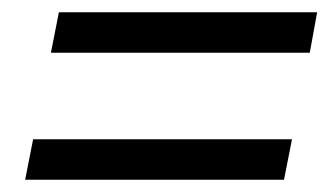

<svg xmlns="http://www.w3.org/2000/svg" viewBox="-20 -480 537 313"><path d="M497 -460 485 -394H63L76 -460ZM456 -253 443 -187H21L34 -253Z"/></svg>

Font: Gontserrat
Style: Italic
Weight: 400
Italic angle: -11.3°
Designer: Julieta Ulanovsky
Foundry: Julieta Ulanovsky
Version: Version 6.001